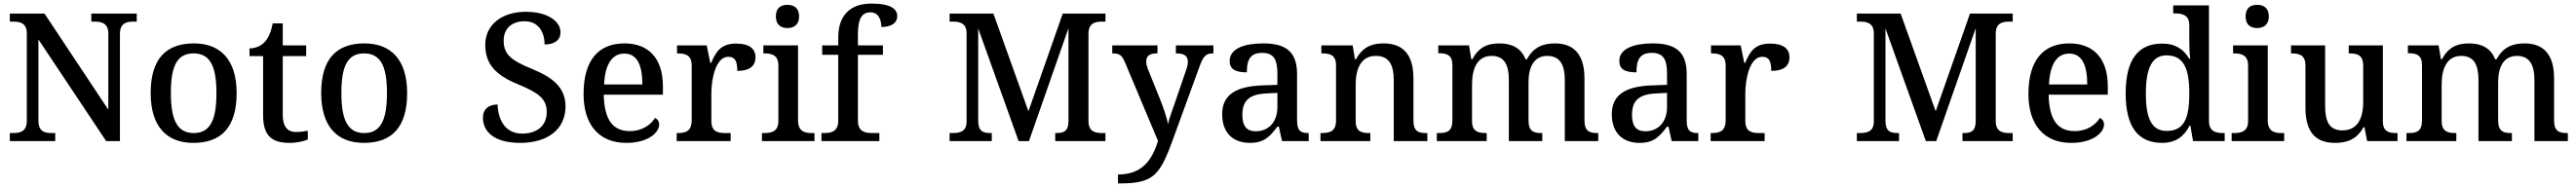

<svg xmlns="http://www.w3.org/2000/svg" viewBox="-20 -790 14414 1047"><path d="M35 0H289V-45H271C228 -45 195 -54 195 -115V-569L574 0H651V-599C651 -659 685 -669 727 -669H745V-714H491V-669H509C550 -669 586 -659 586 -603V-176L229 -714H35V-669H53C94 -669 130 -660 130 -603V-115C130 -54 95 -45 51 -45H35Z M1062 10C1221 10 1304 -81 1304 -269C1304 -456 1213 -547 1065 -547C905 -547 823 -456 823 -269C823 -81 913 10 1062 10ZM1064 -45C970 -45 936 -122 936 -269C936 -417 969 -491 1063 -491C1157 -491 1191 -417 1191 -269C1191 -122 1158 -45 1064 -45Z M1601 10C1641 10 1683 0 1702 -9V-58C1681 -54 1660 -51 1636 -51C1589 -51 1562 -81 1562 -146V-476H1693V-536H1562V-659H1506C1496 -610 1482 -577 1460 -554C1439 -531 1406 -519 1376 -519V-476H1452V-146C1452 -30 1500 10 1601 10Z M2016 10C2175 10 2258 -81 2258 -269C2258 -456 2167 -547 2019 -547C1859 -547 1777 -456 1777 -269C1777 -81 1867 10 2016 10ZM2018 -45C1924 -45 1890 -122 1890 -269C1890 -417 1923 -491 2017 -491C2111 -491 2145 -417 2145 -269C2145 -122 2112 -45 2018 -45Z M2891 10C3045 10 3144 -67 3144 -194C3144 -296 3079 -354 2957 -404C2835 -453 2798 -489 2798 -563C2798 -629 2842 -671 2915 -671C2997 -671 3027 -604 3027 -541C3084 -541 3116 -566 3116 -610C3116 -668 3048 -724 2922 -724C2792 -724 2695 -655 2695 -539C2695 -432 2752 -369 2881 -317C2996 -269 3039 -235 3039 -163C3039 -88 2987 -42 2901 -42C2811 -42 2767 -113 2764 -205C2715 -205 2682 -179 2682 -131C2682 -52 2746 10 2891 10Z M3484 10C3610 10 3668 -50 3668 -93C3668 -112 3656 -125 3645 -130C3621 -91 3573 -56 3504 -56C3410 -56 3361 -117 3358 -260H3689V-307C3689 -465 3607 -547 3474 -547C3327 -547 3245 -451 3245 -264C3245 -91 3332 10 3484 10ZM3574 -317H3360C3365 -429 3404 -490 3473 -490C3547 -490 3574 -421 3574 -317Z M3766 0H4068V-45H4039C3996 -45 3960 -53 3960 -112V-268C3960 -345 3984 -472 4054 -472C4093 -472 4105 -448 4105 -393C4176 -393 4207 -422 4207 -469C4207 -517 4173 -546 4099 -546C4013 -546 3986 -501 3959 -438H3954L3934 -536H3768V-491H3771C3815 -491 3850 -482 3850 -423V-117C3850 -54 3815 -45 3770 -45H3766Z M4386 -633C4421 -633 4451 -651 4451 -698C4451 -746 4421 -763 4386 -763C4349 -763 4321 -746 4321 -698C4321 -651 4349 -633 4386 -633ZM4243 0H4537V-45H4524C4480 -45 4445 -55 4445 -117V-536H4251V-491H4256C4299 -491 4335 -481 4335 -423V-113C4335 -55 4299 -45 4256 -45H4243Z M4576 0H4900V-45H4859C4818 -45 4780 -54 4780 -115V-483H4920V-536H4780V-594C4780 -679 4798 -721 4850 -721C4897 -721 4911 -677 4911 -639C4968 -639 5000 -662 5000 -699C5000 -739 4966 -770 4855 -770C4737 -770 4670 -703 4670 -582V-536H4580V-483H4670V-115C4670 -54 4632 -45 4591 -45H4576Z M5293 0H5529V-45H5525C5480 -45 5453 -54 5453 -115V-631L5679 0H5737L5958 -632V-108C5956 -54 5931 -45 5889 -45H5884V0H6165V-45H6147C6104 -45 6070 -55 6070 -113V-601C6070 -659 6105 -669 6145 -669H6165V-714H5926L5734 -167L5538 -714H5293V-669H5312C5352 -669 5388 -659 5388 -603V-110C5388 -54 5352 -45 5309 -45H5293Z M6235 187V237H6246C6429 237 6468 194 6538 3L6690 -414C6712 -476 6727 -491 6766 -491H6769V-536H6559V-491H6562C6605 -491 6626 -477 6626 -445C6626 -433 6623 -415 6617 -400L6551 -207C6539 -171 6523 -132 6515 -95C6510 -127 6489 -188 6471 -233L6401 -407C6396 -422 6393 -434 6393 -445C6393 -477 6412 -491 6453 -491H6456V-536H6203V-491H6206C6244 -491 6258 -480 6275 -439L6459 -1C6426 106 6371 187 6235 187Z M6973 10C7054 10 7085 -26 7127 -81H7135L7153 0H7302V-45H7299C7254 -45 7237 -61 7237 -117V-375C7237 -501 7174 -547 7047 -547C6944 -547 6860 -519 6860 -449C6860 -402 6892 -385 6956 -385C6956 -449 6971 -494 7041 -494C7115 -494 7127 -446 7127 -373V-315L7044 -312C6892 -307 6818 -257 6818 -151C6818 -41 6884 10 6973 10ZM7005 -55C6954 -55 6931 -86 6931 -146C6931 -223 6965 -263 7069 -267L7127 -270V-191C7127 -108 7079 -55 7005 -55Z M7368 0H7647V-45H7642C7598 -45 7565 -53 7565 -112V-317C7565 -402 7593 -477 7677 -477C7752 -477 7778 -427 7778 -341V0H7966V-45H7961C7916 -45 7888 -54 7888 -117V-352C7888 -488 7827 -547 7721 -547C7654 -547 7605 -527 7566 -458H7561L7548 -536H7373V-491H7378C7422 -491 7455 -482 7455 -424V-116C7455 -54 7420 -45 7375 -45H7368Z M8019 0H8298V-45H8295C8251 -45 8216 -53 8216 -112V-317C8216 -402 8243 -477 8325 -477C8397 -477 8422 -427 8422 -341V0H8609V-45H8606C8561 -45 8532 -54 8532 -117V-330C8532 -409 8559 -477 8637 -477C8708 -477 8735 -427 8735 -341V0H8922V-45H8919C8874 -45 8845 -54 8845 -117V-352C8845 -488 8783 -547 8680 -547C8614 -547 8560 -527 8523 -458H8515C8491 -522 8436 -547 8370 -547C8303 -547 8255 -527 8217 -458H8212L8199 -536H8027V-492H8030C8074 -492 8106 -483 8106 -425V-116C8106 -54 8075 -45 8030 -45H8019Z M9153 10C9234 10 9265 -26 9307 -81H9315L9333 0H9482V-45H9479C9434 -45 9417 -61 9417 -117V-375C9417 -501 9354 -547 9227 -547C9124 -547 9040 -519 9040 -449C9040 -402 9072 -385 9136 -385C9136 -449 9151 -494 9221 -494C9295 -494 9307 -446 9307 -373V-315L9224 -312C9072 -307 8998 -257 8998 -151C8998 -41 9064 10 9153 10ZM9185 -55C9134 -55 9111 -86 9111 -146C9111 -223 9145 -263 9249 -267L9307 -270V-191C9307 -108 9259 -55 9185 -55Z M9551 0H9853V-45H9824C9781 -45 9745 -53 9745 -112V-268C9745 -345 9769 -472 9839 -472C9878 -472 9890 -448 9890 -393C9961 -393 9992 -422 9992 -469C9992 -517 9958 -546 9884 -546C9798 -546 9771 -501 9744 -438H9739L9719 -536H9553V-491H9556C9600 -491 9635 -482 9635 -423V-117C9635 -54 9600 -45 9555 -45H9551Z M10369 0H10605V-45H10601C10556 -45 10529 -54 10529 -115V-631L10755 0H10813L11034 -632V-108C11032 -54 11007 -45 10965 -45H10960V0H11241V-45H11223C11180 -45 11146 -55 11146 -113V-601C11146 -659 11181 -669 11221 -669H11241V-714H11002L10810 -167L10614 -714H10369V-669H10388C10428 -669 10464 -659 10464 -603V-110C10464 -54 10428 -45 10385 -45H10369Z M11568 10C11694 10 11752 -50 11752 -93C11752 -112 11740 -125 11729 -130C11705 -91 11657 -56 11588 -56C11494 -56 11445 -117 11442 -260H11773V-307C11773 -465 11691 -547 11558 -547C11411 -547 11329 -451 11329 -264C11329 -91 11416 10 11568 10ZM11658 -317H11444C11449 -429 11488 -490 11557 -490C11631 -490 11658 -421 11658 -317Z M12077 10C12155 10 12201 -28 12231 -87H12235L12250 0H12427V-45H12419C12374 -45 12339 -56 12339 -115V-760H12139V-715H12147C12191 -715 12229 -706 12229 -649V-572C12229 -539 12230 -494 12234 -462H12228C12199 -512 12153 -546 12077 -546C11946 -546 11873 -460 11873 -267C11873 -75 11946 10 12077 10ZM12102 -57C12019 -57 11986 -126 11986 -266C11986 -405 12019 -480 12101 -480C12199 -480 12229 -405 12229 -267C12229 -125 12199 -57 12102 -57Z M12609 -633C12644 -633 12674 -651 12674 -698C12674 -746 12644 -763 12609 -763C12572 -763 12544 -746 12544 -698C12544 -651 12572 -633 12609 -633ZM12466 0H12760V-45H12747C12703 -45 12668 -55 12668 -117V-536H12474V-491H12479C12522 -491 12558 -481 12558 -423V-113C12558 -55 12522 -45 12479 -45H12466Z M13044 10C13110 10 13165 -8 13204 -78H13209L13224 0H13394V-45H13390C13347 -45 13312 -52 13312 -111V-536H13121V-491H13125C13168 -491 13202 -483 13202 -421V-219C13202 -123 13167 -60 13086 -60C13011 -60 12989 -111 12989 -198V-536H12798V-491H12801C12846 -491 12879 -481 12879 -422V-186C12879 -50 12936 10 13044 10Z M13444 0H13723V-45H13720C13676 -45 13641 -53 13641 -112V-317C13641 -402 13668 -477 13750 -477C13822 -477 13847 -427 13847 -341V0H14034V-45H14031C13986 -45 13957 -54 13957 -117V-330C13957 -409 13984 -477 14062 -477C14133 -477 14160 -427 14160 -341V0H14347V-45H14344C14299 -45 14270 -54 14270 -117V-352C14270 -488 14208 -547 14105 -547C14039 -547 13985 -527 13948 -458H13940C13916 -522 13861 -547 13795 -547C13728 -547 13680 -527 13642 -458H13637L13624 -536H13452V-492H13455C13499 -492 13531 -483 13531 -425V-116C13531 -54 13500 -45 13455 -45H13444Z"/></svg>

Font: Noto Serif Myanmar Medium
Style: Regular
Weight: 500
Designer: Ben Mitchell and the Monotype Design Team
Foundry: Monotype Imaging Inc.
Version: Version 2.106